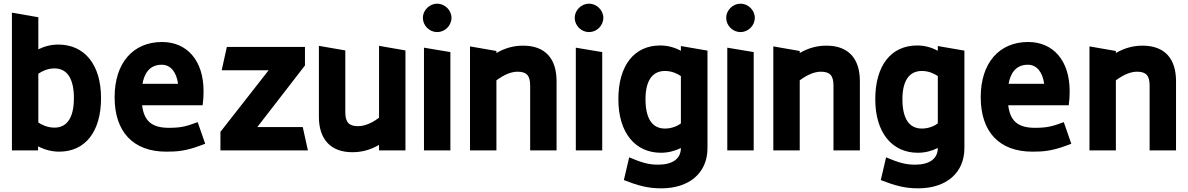

<svg xmlns="http://www.w3.org/2000/svg" viewBox="-20 -820 6478 1047"><path d="M303 7C444 7 531 -101 531 -285C531 -469 440 -577 298 -577C260 -577 223 -568 189 -551V-726L45 -751V0H187L188 -22C224 -3 263 7 303 7ZM189 -152V-418C207 -430 237 -447 277 -447C347 -447 383 -390 383 -285C383 -179 346 -124 277 -124C238 -124 207 -140 189 -152Z M887 7C943 7 991 4 1069 -25L1099 -36L1058 -154C1000 -133 973 -123 901 -123C806 -123 765 -162 755 -246H1085C1089 -281 1090 -290 1090 -323C1090 -491 999 -591 864 -591C704 -591 605 -475 605 -290C605 -102 705 7 887 7ZM757 -363C766 -414 792 -467 862 -467C910 -467 942 -428 951 -363Z M1182 0H1659L1631 -127H1383L1643 -463V-564H1217L1189 -437H1445L1182 -101Z M1901 10C1954 10 2001 -3 2047 -30V0H2191V-545L2047 -570V-178C2022 -159 1978 -132 1933 -132C1883 -132 1863 -153 1863 -208V-545L1719 -570V-183C1719 -62 1782 10 1901 10Z M2292 0H2436V-536L2292 -560ZM2286 -723C2286 -680 2322 -645 2364 -645C2406 -645 2442 -680 2442 -723C2442 -764 2406 -800 2364 -800C2322 -800 2286 -764 2286 -723Z M2871 -353V0H3015V-378C3015 -498 2955 -571 2833 -571C2782 -571 2736 -559 2687 -531V-542L2543 -567V0H2687V-382C2729 -413 2768 -429 2802 -429C2852 -429 2871 -408 2871 -353Z M3120 0H3264V-536L3120 -560ZM3114 -723C3114 -680 3150 -645 3192 -645C3234 -645 3270 -680 3270 -723C3270 -764 3234 -800 3192 -800C3150 -800 3114 -764 3114 -723Z M3586 207C3741 207 3838 121 3838 -12V-544L3693 -569V-543C3658 -562 3620 -572 3580 -572C3440 -572 3352 -465 3352 -279C3352 -96 3444 13 3584 13C3622 13 3659 4 3693 -13C3693 48 3644 78 3569 78C3511 78 3474 64 3411 38L3382 162C3457 191 3510 207 3586 207ZM3500 -279C3500 -375 3534 -433 3606 -433C3645 -433 3676 -417 3693 -405V-147C3676 -134 3645 -119 3606 -119C3537 -119 3500 -173 3500 -279Z M3946 0H4090V-536L3946 -560ZM3940 -723C3940 -680 3976 -645 4018 -645C4060 -645 4096 -680 4096 -723C4096 -764 4060 -800 4018 -800C3976 -800 3940 -764 3940 -723Z M4525 -353V0H4669V-378C4669 -498 4609 -571 4487 -571C4436 -571 4390 -559 4341 -531V-542L4197 -567V0H4341V-382C4383 -413 4422 -429 4456 -429C4506 -429 4525 -408 4525 -353Z M4987 207C5142 207 5239 121 5239 -12V-544L5094 -569V-543C5059 -562 5021 -572 4981 -572C4841 -572 4753 -465 4753 -279C4753 -96 4845 13 4985 13C5023 13 5060 4 5094 -13C5094 48 5045 78 4970 78C4912 78 4875 64 4812 38L4783 162C4858 191 4911 207 4987 207ZM4901 -279C4901 -375 4935 -433 5007 -433C5046 -433 5077 -417 5094 -405V-147C5077 -134 5046 -119 5007 -119C4938 -119 4901 -173 4901 -279Z M5610 7C5666 7 5714 4 5792 -25L5822 -36L5781 -154C5723 -133 5696 -123 5624 -123C5529 -123 5488 -162 5478 -246H5808C5812 -281 5813 -290 5813 -323C5813 -491 5722 -591 5587 -591C5427 -591 5328 -475 5328 -290C5328 -102 5428 7 5610 7ZM5480 -363C5489 -414 5515 -467 5585 -467C5633 -467 5665 -428 5674 -363Z M6249 -353V0H6393V-378C6393 -498 6333 -571 6211 -571C6160 -571 6114 -559 6065 -531V-542L5921 -567V0H6065V-382C6107 -413 6146 -429 6180 -429C6230 -429 6249 -408 6249 -353Z"/></svg>

Font: All Genders v4
Style: Bold
Weight: 700
Designer: Rassam Alawdi
Foundry: Rassam Art
Version: Version 3.100;FEAKit 1.0